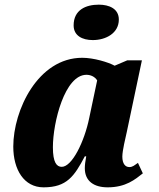

<svg xmlns="http://www.w3.org/2000/svg" viewBox="-20 -794 683 824"><path d="M378 -622C435 -622 490 -652 490 -710C490 -757 448 -774 404 -774C349 -774 296 -752 296 -685C296 -641 333 -622 378 -622ZM167 10C267 10 299 -38 344 -123H350C346 -102 344 -85 344 -72C344 -16 384 10 442 10C520 10 560 -24 593 -50L572 -95C557 -85 550 -77 535 -77C518 -77 505 -91 505 -122C505 -148 519 -204 524 -227L589 -535H526L472 -512C445 -527 382 -546 333 -546C143 -546 37 -321 37 -165C37 -66 83 10 167 10ZM245 -78C223 -78 207 -97 207 -162C207 -269 258 -473 351 -473C369 -473 387 -465 397 -449L363 -288C342 -185 289 -78 245 -78Z"/></svg>

Font: Noto Serif Condensed Black
Style: Italic
Weight: 900
Width: 3
Italic angle: -12°
Designer: Monotype Design Team
Foundry: Monotype Imaging Inc.
Version: Version 2.013